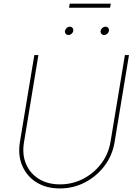

<svg xmlns="http://www.w3.org/2000/svg" viewBox="-20 -1032 752 1062"><path d="M311 10.3Q235.8 10.3 181.9 -23.4Q127.9 -57.1 103 -115.5Q78.1 -173.8 90.3 -247.6L169.9 -727.5H192.4L112.8 -245.6Q101.6 -178.2 123.8 -125.5Q146 -72.8 194.8 -42.5Q243.7 -12.2 311.5 -12.2Q380.9 -12.2 440.2 -43Q499.5 -73.7 539.8 -127Q580.1 -180.2 591.3 -247.6L670.9 -727.5H693.4L613.8 -245.6Q601.6 -171.9 557.6 -114Q513.7 -56.2 449.5 -22.9Q385.3 10.3 311 10.3ZM556.2 -838.4Q546.4 -838.4 540.8 -845.2Q535.2 -852.1 536.6 -861.3Q538.6 -871.1 546.4 -877.7Q554.2 -884.3 564 -884.3Q573.2 -884.3 578.6 -877.7Q584 -871.1 582.5 -861.3Q581.1 -852.1 573.2 -845.2Q565.4 -838.4 556.2 -838.4ZM358.9 -838.4Q349.1 -838.4 343.5 -845.2Q337.9 -852.1 339.4 -861.3Q341.3 -871.1 349.1 -877.7Q356.9 -884.3 366.7 -884.3Q376 -884.3 381.3 -877.7Q386.7 -871.1 385.3 -861.3Q383.8 -852.1 376 -845.2Q368.2 -838.4 358.9 -838.4ZM592.8 -1011.7 588.9 -989.3H361.8L365.7 -1011.7Z"/></svg>

Font: Inter 16pt Thin
Style: Italic
Weight: 250
Italic angle: -9.3988°
Version: Version 4.001;git-66647c0bb